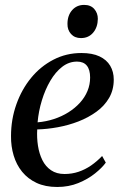

<svg xmlns="http://www.w3.org/2000/svg" viewBox="-20 -753 502 784"><path d="M412 -89Q397 -68 368 -44.8Q339 -21.5 299.8 -5.5Q260.5 10.5 213.5 10.5Q165 10.5 129.2 -6.2Q93.5 -23 70.2 -51.8Q47 -80.5 35.8 -118Q24.5 -155.5 25 -197.5Q25 -265.5 46.8 -326.8Q68.5 -388 107 -435Q145.5 -482 198 -509.2Q250.5 -536.5 312.5 -536.5Q357 -536.5 386.2 -522.8Q415.5 -509 430 -484.5Q444.5 -460 444.5 -428Q444.5 -386 425.5 -353.2Q406.5 -320.5 373.8 -296.8Q341 -273 300.5 -257.2Q260 -241.5 216.2 -233.5Q172.5 -225.5 132 -224.5Q130 -190.5 135 -158Q140 -125.5 153 -99.2Q166 -73 188.5 -57.8Q211 -42.5 243.5 -42.5Q273.5 -42.5 300.5 -51.5Q327.5 -60.5 351.8 -77.2Q376 -94 397 -116ZM294.5 -501.5Q261.5 -501.5 234 -480.2Q206.5 -459 185.5 -423.2Q164.5 -387.5 151 -343.2Q137.5 -299 133.5 -253.5Q168.5 -256.5 200.5 -267Q232.5 -277.5 259.5 -294.5Q286.5 -311.5 306.5 -333.5Q326.5 -355.5 337.2 -381.5Q348 -407.5 348 -436.5Q348 -468.5 334.5 -485Q321 -501.5 294.5 -501.5ZM310.5 -597.5Q285 -597.5 270 -614.2Q255 -631 255.5 -655.5Q255.5 -690 274.5 -711.5Q293.5 -733 323.5 -733Q350.5 -733 365 -716.2Q379.5 -699.5 379.5 -676Q379 -641.5 360.2 -619.5Q341.5 -597.5 310.5 -597.5Z"/></svg>

Font: Merriweather 96pt
Style: Italic
Weight: 400
Italic angle: -7.8°
Version: Version 2.101